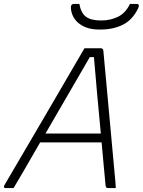

<svg xmlns="http://www.w3.org/2000/svg" viewBox="-44 -955 725 975"><path d="M25 0H-14Q-29 0 -22 -14Q80 -188 182 -362Q284 -536 385 -710H468Q480 -710 481 -696Q495 -539 510 -380.5Q525 -222 539 -64Q541 -48 542 -32Q543 -16 544 0H503Q493 0 492 -15Q488 -61 482.5 -116Q477 -171 472 -232H160Q115 -153 78.5 -91Q42 -29 25 0ZM412 -665Q379 -608 341 -542.5Q303 -477 263.5 -409Q224 -341 187 -277H468Q459 -374 449.5 -475.5Q440 -577 433 -665ZM616 -935H649Q668 -935 657 -912Q629 -854 580 -829.5Q531 -805 467 -805H459Q398 -805 359.5 -834Q321 -863 316 -912Q314 -935 332 -935H359Q367 -889 392.5 -870Q418 -851 470 -851Q517 -851 555.5 -870Q594 -889 616 -935Z"/></svg>

Font: Recursive Sn Lnr St Lt
Style: Italic
Weight: 300
Italic angle: -15°
Version: Version 1.079;hotconv 1.0.112;makeotfexe 2.5.65598; ttfautoh